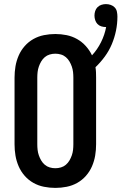

<svg xmlns="http://www.w3.org/2000/svg" viewBox="-20 -909 593 937"><path d="M250 8Q222 8 194.5 2.5Q167 -3 143 -16.5Q119 -30 100.5 -51Q82 -72 71 -97.5Q60 -123 55.5 -150Q51 -177 51 -205V-530Q51 -558 55.5 -585Q60 -612 71 -637.5Q82 -663 100.5 -684Q119 -705 143 -718.5Q167 -732 194.5 -737.5Q222 -743 250 -743Q278 -743 305 -737.5Q332 -732 356 -718.5Q380 -705 398.5 -684.5Q417 -664 429 -639Q455 -667 473 -703Q491 -739 498 -777H496Q485 -777 474 -780.5Q463 -784 455.5 -792Q448 -800 444.5 -811Q441 -822 441 -833Q441 -844 444.5 -855Q448 -866 456 -874Q464 -882 475 -885.5Q486 -889 497 -889Q509 -889 520.5 -885Q532 -881 540 -872.5Q548 -864 550.5 -852Q553 -840 553 -828Q553 -793 546 -759Q539 -725 525.5 -693Q512 -661 491.5 -633Q471 -605 446 -581Q448 -568 448.5 -555.5Q449 -543 449 -530V-205Q449 -177 444.5 -150Q440 -123 429 -97.5Q418 -72 399.5 -51Q381 -30 357 -16.5Q333 -3 305.5 2.5Q278 8 250 8ZM250 -88Q264 -88 277.5 -92Q291 -96 301.5 -105Q312 -114 319 -126Q326 -138 330.5 -151Q335 -164 336.5 -177.5Q338 -191 338 -205V-530Q338 -544 336.5 -557.5Q335 -571 330.5 -584Q326 -597 319 -609Q312 -621 301.5 -630Q291 -639 277.5 -643Q264 -647 250 -647Q236 -647 222.5 -643Q209 -639 198.5 -630Q188 -621 181 -609Q174 -597 169.5 -584Q165 -571 163.5 -557.5Q162 -544 162 -530V-205Q162 -191 163.5 -177.5Q165 -164 169.5 -151Q174 -138 181 -126Q188 -114 198.5 -105Q209 -96 222.5 -92Q236 -88 250 -88Z"/></svg>

Font: Iosevka Fixed
Style: Bold
Weight: 700
Monospace: yes
Designer: Belleve Invis
Foundry: Belleve Invis
Version: Version 32.3.0